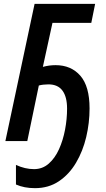

<svg xmlns="http://www.w3.org/2000/svg" viewBox="-20 -734 554 999"><path d="M162 245Q106 245 63 226V124Q110 146 157 146Q201 146 233.5 117.5Q266 89 287 42.5Q308 -4 318.5 -59.5Q329 -115 329 -169Q329 -230 305 -262.5Q281 -295 232 -295Q219 -295 205.5 -293.5Q192 -292 182 -289L122 0H8L160 -714H475L455 -615H253L203 -386Q236 -395 269 -395Q350 -395 398 -340Q446 -285 446 -170Q446 -94 428.5 -20.5Q411 53 375.5 113Q340 173 286.5 209Q233 245 162 245Z"/></svg>

Font: Noto Sans Condensed SemiBold
Style: Italic
Weight: 600
Width: 3
Italic angle: -12°
Designer: Monotype Design Team
Foundry: Monotype Imaging Inc.
Version: Version 2.013; ttfautohint (v1.8.4.7-5d5b)